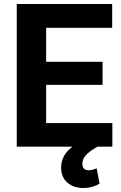

<svg xmlns="http://www.w3.org/2000/svg" viewBox="-20 -731 602 957"><path d="M491.2 -308.1H210V-117.7H540V0H465.8Q429.7 20.5 410.2 40.3Q390.6 60.1 390.6 85.9Q390.6 117.7 422.9 117.7Q439 117.7 461.9 107.9L476.1 184.6Q440.4 206.1 395.5 206.1Q346.7 206.1 315.7 179Q284.7 151.9 284.7 104Q284.7 42 341.3 0H63.5V-710.9H539.1V-592.3H210V-422.9H491.2Z"/></svg>

Font: RobotoInd
Style: Bold
Weight: 700
Designer: Google
Version: Version 2.001150; 2014